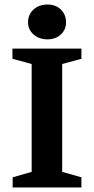

<svg xmlns="http://www.w3.org/2000/svg" viewBox="-20 -829 415 849"><path d="M36 0V-45L120 -69V-546L35 -569V-614H340V-569L255 -546V-69L340 -45V0ZM190 -655Q153 -655 128.5 -676.5Q104 -698 104 -730Q104 -765 128.5 -787Q153 -809 190 -809Q226 -809 249 -787Q272 -765 272 -730Q272 -698 249 -676.5Q226 -655 190 -655Z"/></svg>

Font: Manuale
Style: Bold
Weight: 700
Version: Version 1.002